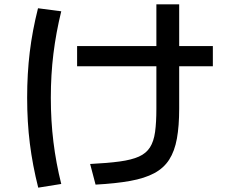

<svg xmlns="http://www.w3.org/2000/svg" viewBox="-20 -810 1040 884"><path d="M395 -55Q476 -59 531 -66.5Q586 -74 619.5 -89Q653 -104 670.5 -131.5Q688 -159 694 -202.5Q700 -246 700 -310V-790H805V-310Q805 -230 794.5 -172Q784 -114 759 -75Q734 -36 690 -12.5Q646 11 579.5 23Q513 35 420 40ZM335 -505V-598H960V-505ZM156 54Q130 -49 117.5 -148.5Q105 -248 105 -360Q105 -471 117 -570Q129 -669 155 -772L262 -758Q238 -660 226 -563Q214 -466 214 -360Q214 -254 226 -156.5Q238 -59 262 37Z"/></svg>

Font: M PLUS 1 Thin Medium
Style: Regular
Weight: 500
Version: Version 1.001